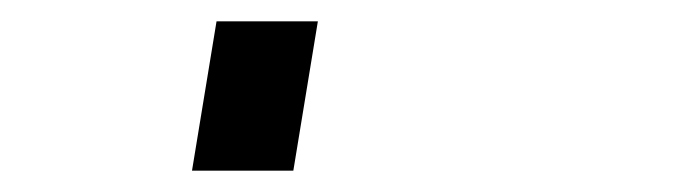

<svg xmlns="http://www.w3.org/2000/svg" viewBox="-20 60 640 180"><path d="M160 220 183 80H278L255 220Z"/></svg>

Font: Iosevka Curly Slab MdExObl
Style: Regular
Weight: 500
Width: 7
Italic angle: -9°
Monospace: yes
Designer: Belleve Invis
Foundry: Belleve Invis
Version: Version 11.1.0; ttfautohint (v1.8.3)